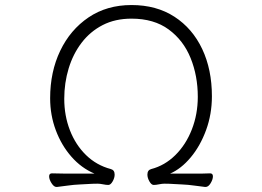

<svg xmlns="http://www.w3.org/2000/svg" viewBox="-20 -729 1040 762"><path d="M794 13H796Q807 13 816 -2Q825 -17 825 -29Q825 -41 814 -41Q797 -40 779.5 -40Q762 -40 745 -40H655Q699 -59 737 -104.5Q775 -150 798 -213Q821 -276 821 -347Q821 -453 782.5 -534.5Q744 -616 672.5 -662.5Q601 -709 502 -709Q404 -709 331.5 -660Q259 -611 219 -527.5Q179 -444 179 -339Q179 -272 201.5 -212Q224 -152 263.5 -107Q303 -62 355 -40H284Q268 -40 238.5 -40Q209 -40 186 -41Q175 -41 175 -29Q175 -17 184.5 -2Q194 13 204 13H206Q225 11 249 7.5Q273 4 298 3Q305 3 326.5 1.5Q348 0 367 0Q377 0 389 2.5Q401 5 410 5Q419 5 427 -9Q435 -23 435 -36Q435 -54 420 -58Q363 -73 321.5 -113.5Q280 -154 257.5 -212Q235 -270 235 -337Q235 -400 252.5 -457.5Q270 -515 304 -559.5Q338 -604 387.5 -629.5Q437 -655 502 -655Q591 -655 649.5 -612Q708 -569 736.5 -498.5Q765 -428 765 -345Q765 -276 741.5 -215.5Q718 -155 676 -113.5Q634 -72 580 -58Q565 -54 565 -36Q565 -23 573 -9Q581 5 590 5Q599 5 611 2.5Q623 0 633 0Q652 0 673.5 1.5Q695 3 702 3Q727 4 751 7.5Q775 11 794 13Z"/></svg>

Font: Klee One
Style: Regular
Weight: 400
Designer: Fontworks Inc.
Foundry: Fontworks Inc.
Version: Version 1.100